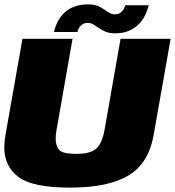

<svg xmlns="http://www.w3.org/2000/svg" viewBox="-26 -852 799 876"><path d="M294.5 4Q122 4 57.8 -44.8Q-6.5 -93.5 -6.5 -179.5Q-6.5 -206 -1 -236.5L76.5 -675H305L232 -259.5Q228 -236.5 228 -218.5Q228 -190 242.2 -170Q256.5 -150 322 -150Q387.5 -150 413.8 -174.5Q440 -199 451 -259.5L524 -675H752.5L675 -236.5Q652.5 -106.5 559.8 -51.2Q467 4 294.5 4ZM499 -700Q473.5 -700 456 -707.2Q438.5 -714.5 425.5 -723.8Q412.5 -733 400.5 -740.2Q388.5 -747.5 374 -747.5Q358.5 -747.5 348.8 -740.2Q339 -733 334 -723.2Q329 -713.5 327.5 -706H220Q222.5 -716.5 228 -732.2Q233.5 -748 244.2 -765.2Q255 -782.5 272 -797.8Q289 -813 315 -822.5Q341 -832 376.5 -832Q402 -832 418.8 -825.2Q435.5 -818.5 448.5 -809.2Q461.5 -800 473 -793.2Q484.5 -786.5 499 -786.5Q513 -786.5 522.8 -793.5Q532.5 -800.5 538.5 -810.5Q544.5 -820.5 545.5 -828H652.5Q650 -817.5 644.2 -801.2Q638.5 -785 627.8 -767.8Q617 -750.5 599.8 -735Q582.5 -719.5 557.8 -709.8Q533 -700 499 -700Z"/></svg>

Font: Rudi
Style: Regular
Weight: 400
Italic angle: -10°
Designer: Tyler Finck
Foundry: Etcetera Type Company
Version: Version 1.111; ttfautohint (v1.8.4)